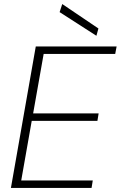

<svg xmlns="http://www.w3.org/2000/svg" viewBox="-20 -930 597 950"><path d="M34 0 157 -700H557L550 -663H196L144 -369H468L462 -332H137L85 -37H439L433 0ZM457 -753 275 -870 288 -910 467 -789Z"/></svg>

Font: DM Sans 16pt ExtraLight
Style: Italic
Weight: 250
Italic angle: -10°
Version: Version 4.004;gftools[0.9.30]